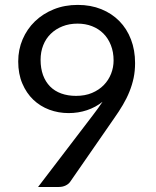

<svg xmlns="http://www.w3.org/2000/svg" viewBox="-20 -744 620 764"><path d="M141.5 -506C141.5 -527 145 -546.3 152 -564C159 -581.7 169 -596.8 182 -609.5C195 -622.2 210.5 -632.1 228.5 -639.2C246.5 -646.4 266.5 -650 288.5 -650C309.5 -650 328.8 -646.6 346.2 -639.8C363.8 -632.9 378.8 -623.2 391.5 -610.5C404.2 -597.8 414.1 -582.4 421.2 -564.2C428.4 -546.1 432 -525.8 432 -503.5C432 -485.2 428.7 -467.5 422 -450.5C415.3 -433.5 405.7 -418.5 393 -405.5C380.3 -392.5 364.8 -382.1 346.2 -374.2C327.8 -366.4 306.5 -362.5 282.5 -362.5C260.8 -362.5 241.2 -365.7 223.8 -372C206.2 -378.3 191.4 -387.7 179.2 -400C167.1 -412.3 157.8 -427.4 151.2 -445.2C144.8 -463.1 141.5 -483.3 141.5 -506ZM349.5 -285.5 131.5 0H213.5C223.8 0 233 -1.9 241 -5.8C249 -9.6 255.2 -14.7 259.5 -21L434 -273C447 -291.3 458.7 -309.2 469 -326.8C479.3 -344.2 488.1 -361.9 495.2 -379.8C502.4 -397.6 507.9 -415.8 511.8 -434.2C515.6 -452.8 517.5 -472.3 517.5 -493C517.5 -527.3 512.1 -558.7 501.2 -587C490.4 -615.3 475 -639.7 455 -660C435 -680.3 411 -696.2 383 -707.5C355 -718.8 323.8 -724.5 289.5 -724.5C254.8 -724.5 223 -718.7 194 -707C165 -695.3 140 -679.3 119 -659C98 -638.7 81.7 -614.8 70 -587.5C58.3 -560.2 52.5 -530.8 52.5 -499.5C52.5 -466.5 57.9 -437.2 68.8 -411.8C79.6 -386.2 94.2 -364.8 112.5 -347.2C130.8 -329.8 152.1 -316.5 176.2 -307.5C200.4 -298.5 226 -294 253 -294C278.7 -294 303 -297.8 326 -305.5C349 -313.2 369.7 -324.3 388 -339C382.3 -330.3 376.3 -321.7 370 -313C363.7 -304.3 356.8 -295.2 349.5 -285.5Z"/></svg>

Font: LatoLatin
Style: Regular
Weight: 400
Designer: Lukasz Dziedzic with Adam Twardoch and Botio Nikoltchev
Foundry: tyPoland Lukasz Dziedzic
Version: Version 2.015; 2015-08-06; http://www.latofonts.com/